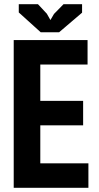

<svg xmlns="http://www.w3.org/2000/svg" viewBox="-20 -890 470 910"><path d="M45 -700H395V-584H171V-412H374V-296H171V-116H399V0H45ZM260 -737H173L69 -831V-870H160L202 -825L219 -795L236 -824L281 -870H369V-830Z"/></svg>

Font: PT Sans Narrow
Style: Bold
Weight: 700
Width: 3
Designer: A.Korolkova, O.Umpeleva, V.Yefimov
Foundry: ParaType Ltd
Version: Version 2.003W OFL